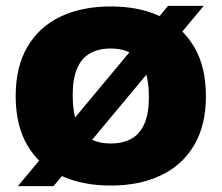

<svg xmlns="http://www.w3.org/2000/svg" viewBox="-20 -625 756 655"><path d="M162.5 10H41L553.5 -605H675ZM357.5 8Q259.5 8 186.5 -26.5Q113.5 -61 73.5 -129Q33.5 -197 33.5 -297Q33.5 -397 73.5 -465.2Q113.5 -533.5 186.2 -568.2Q259 -603 357.5 -603Q456 -603 529 -568.2Q602 -533.5 642.2 -465.2Q682.5 -397 682.5 -297Q682.5 -197.5 642.2 -129.5Q602 -61.5 529 -26.8Q456 8 357.5 8ZM357.5 -135.5Q400 -135.5 429.2 -152.2Q458.5 -169 473.2 -204.2Q488 -239.5 488 -294.5Q488 -352 472.8 -388.8Q457.5 -425.5 428.5 -442.5Q399.5 -459.5 357.5 -459.5Q316 -459.5 287 -443Q258 -426.5 243 -391.2Q228 -356 228 -300.5Q228 -242 242.8 -205.8Q257.5 -169.5 286.2 -152.5Q315 -135.5 357.5 -135.5Z"/></svg>

Font: Encode Sans SC Condensed Thin ExtraBold
Style: Regular
Weight: 800
Version: Version 3.002